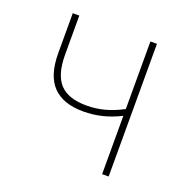

<svg xmlns="http://www.w3.org/2000/svg" viewBox="-101 -623 702 718"><g transform="rotate(20 250.0 -264.0)"><path d="M379 0V-232Q341 -213 305 -204.5Q269 -196 232 -196Q152 -196 111 -238Q70 -280 70 -370V-528H96V-373Q96 -293 129.5 -257Q163 -221 236 -221Q272 -221 306.5 -230Q341 -239 379 -259V-528H405V0Z"/></g></svg>

Font: Noto Sans Mono ExtraCondensed Thin
Style: Regular
Weight: 100
Width: 2
Designer: Monotype Design Team
Foundry: Monotype Imaging Inc.
Version: Version 2.014; ttfautohint (v1.8.4.7-5d5b)